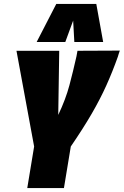

<svg xmlns="http://www.w3.org/2000/svg" viewBox="-20 -959 631 979"><path d="M119 0 154 -212 64 -700H282L277 -373Q315 -453 334 -524.5Q353 -596 370 -672Q371 -679 372.5 -686Q374 -693 375 -700L591 -701Q588 -693 585.5 -685Q583 -677 581 -670Q554 -594 522.5 -524Q491 -454 447.5 -379Q404 -304 341 -212L306 0ZM167 -745 267 -939H471L506 -745H359L353 -854L313 -745Z"/></svg>

Font: Georama Semi Condensed Black
Style: Italic
Weight: 900
Width: 4
Italic angle: -9°
Designer: Jean-Baptiste Levee
Foundry: Production Type
Version: Version 1.000